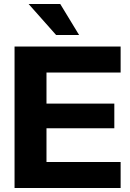

<svg xmlns="http://www.w3.org/2000/svg" viewBox="-20 -946 654 966"><path d="M586.9 0H53.2V-711.9H586.9V-581.1H213.9V-424.8H555.2V-300.8H213.9V-130.9H586.9ZM377.9 -770H262.2L124 -925.8H283.2Z"/></svg>

Font: Creato Display ExtraBold
Style: Regular
Weight: 800
Version: Version 1.000